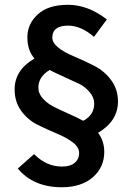

<svg xmlns="http://www.w3.org/2000/svg" viewBox="-20 -707 553 801"><path d="M237.8 74.2Q119.6 74.2 54.2 -3.9L122.1 -64Q173.8 -12.2 237.8 -12.2Q272 -11.7 291 -27.3Q310.1 -43 310.1 -68.4Q310.1 -93.8 282.7 -113.8Q255.9 -133.8 215.8 -150.4Q175.8 -167 135.7 -187Q95.7 -207 68.4 -244.6Q41 -282.2 41 -334Q41 -415 124 -462.9Q94.2 -496.1 94.2 -551.8Q94.2 -607.4 137.7 -647Q180.7 -687 263.7 -687Q346.7 -687 425.8 -626L372.1 -553.2Q317.9 -600.1 264.2 -600.1Q198.2 -600.1 198.2 -549.8Q198.2 -508.8 294.4 -469.2Q335 -452.1 375.5 -431.2Q416 -410.2 443.8 -372.6Q471.7 -335 472.2 -284.2Q472.2 -202.1 389.2 -152.8Q415 -118.7 415 -73.2Q415 -9.3 367.2 32.7Q318.8 74.2 237.8 74.2ZM140.1 -341.8Q140.1 -315.9 159.7 -294.9Q179.2 -274.4 202.1 -262.7Q225.1 -251 265.6 -232.9Q306.2 -214.8 327.1 -203.1Q373 -227.1 373 -274.9Q373 -300.8 353.5 -323.2Q334 -345.7 312 -356.4Q290 -367.2 248.5 -385.7Q207 -404.3 187 -415Q140.1 -386.7 140.1 -341.8Z"/></svg>

Font: SourceSansPro-Semibold
Style: Regular
Weight: 600
Designer: Paul D. Hunt
Foundry: Adobe Systems Incorporated
Version: Version 2.020;PS 2.0;hotconv 1.0.86;makeotf.lib2.5.63406